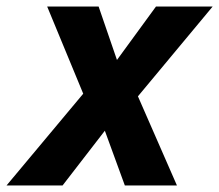

<svg xmlns="http://www.w3.org/2000/svg" viewBox="-69 -566 669 586"><path d="M122 0 251 -167 312 0H471L352 -272L580 -546H407L288 -383L232 -546H75L185 -280L-49 0Z"/></svg>

Font: BC Sans
Style: Bold Italic
Weight: 700
Italic angle: -12°
Designer: Monotype Design Team
Province of B.C.
Foundry: Monotype Imaging Inc.
Version: Version 2.000;GOOG;noto-source:20170915:90ef993387c0